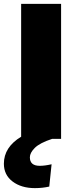

<svg xmlns="http://www.w3.org/2000/svg" viewBox="-66 -716 378 990"><path d="M249 -696V0H203Q139 21 113.5 46.5Q88 72 88 95Q88 139 139 139Q165 139 200 131L188 246Q153 254 114 254Q44 254 -1 220Q-46 186 -46 128Q-46 43 43 -11V-696Z"/></svg>

Font: FiraGO Heavy
Style: Regular
Weight: 900
Designer: bBox Type
Foundry: bBox Type GmbH
Version: Version 1.001